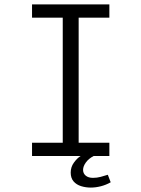

<svg xmlns="http://www.w3.org/2000/svg" viewBox="-20 -706 640 869"><path d="M125 0V-60H264V-626H125V-686H475V-626H336V-60H475V0ZM391 143Q368 143 347 136.5Q326 130 313 115Q300 100 300 75Q300 50 314.5 30Q329 10 345 0H404Q381 12 368.5 29.5Q356 47 356 63Q356 79 368 89Q380 99 401 99Q419 99 435.5 94.5Q452 90 468 85L481 119Q460 131 436.5 137Q413 143 391 143Z"/></svg>

Font: Chivo Mono Medium ExtraLight
Style: Regular
Weight: 250
Monospace: yes
Version: Version 1.008